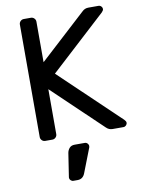

<svg xmlns="http://www.w3.org/2000/svg" viewBox="-101 -768 801 1086"><g transform="rotate(-10 299.5 -225.0)"><path d="M86 0ZM574 -40Q584 -30 584 -22Q584 -13 577.5 -6.5Q571 0 562 0H500Q479 0 464 -15L181 -285V-27Q181 -16 173 -8Q165 0 154 0H113Q102 0 94 -8Q86 -16 86 -27V-673Q86 -684 94 -692Q102 -700 113 -700H154Q165 -700 173 -692Q181 -684 181 -673V-440L448 -685Q463 -700 484 -700H542Q551 -700 557.5 -693.5Q564 -687 564 -678Q564 -670 554 -660L233 -365ZM273 50H331Q340 50 346.5 56.5Q353 63 353 72Q353 76 352 79L298 218Q286 250 255 250H231Q222 250 215.5 243.5Q209 237 209 228V226L230 89Q233 73 243.5 61.5Q254 50 273 50Z"/></g></svg>

Font: Hezaedrus
Style: Regular
Weight: 400
Designer: Hubert & Fischer
Foundry: Hubert & Fischer
Version: Version 1.10;September 3, 2019;FontCreator 11.5.0.2425 64-bi